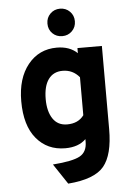

<svg xmlns="http://www.w3.org/2000/svg" viewBox="-61 -772 698 1017"><g transform="rotate(-5 288.0 -263.5)"><path d="M224 -654Q224 -685 245 -706Q266 -727 297 -727Q328 -727 349 -706Q370 -685 370 -654Q370 -623 349 -602Q328 -581 297 -581Q266 -581 245 -601.5Q224 -622 224 -654ZM188 92Q294 84 332.5 62.5Q371 41 371 -13V-27Q332 12 261 12Q166 12 108 -57.5Q50 -127 50 -256Q50 -378 108.5 -450.5Q167 -523 262 -523Q330 -523 371 -484V-511H501V-69Q501 68 450.5 128.5Q400 189 260 200ZM282 -113Q341 -113 371 -154V-356Q336 -398 282 -398Q233 -398 206.5 -361.5Q180 -325 180 -256Q180 -191 206 -152Q232 -113 282 -113Z"/></g></svg>

Font: OVRPSS Recut ExtraBold
Style: Regular
Weight: 800
Designer: Giant Group
Foundry: Giant Group
Version: Version 1.001;hotconv 1.0.109;makeotfexe 2.5.65596